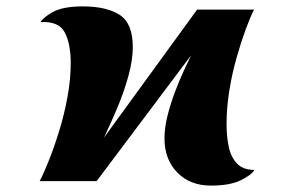

<svg xmlns="http://www.w3.org/2000/svg" viewBox="-20 -566 957 600"><path d="M639 14Q574 14 534 -27Q494 -68 494 -133Q494 -167 503.5 -204.5Q513 -242 526.5 -278Q540 -314 554 -344Q568 -374 577 -393L282 0H104Q117 -25 133.5 -66.5Q150 -108 165.5 -158.5Q181 -209 191 -263.5Q201 -318 201 -369Q201 -429 182.5 -464.5Q164 -500 107 -497Q112 -509 143.5 -527.5Q175 -546 239 -546Q313 -546 354 -519.5Q395 -493 395 -419Q395 -379 381.5 -329.5Q368 -280 347 -230Q326 -180 305 -136L596 -536H774Q762 -513 747.5 -473.5Q733 -434 719 -384.5Q705 -335 696.5 -282Q688 -229 688 -179Q688 -139 695 -106.5Q702 -74 721 -54.5Q740 -35 775 -35Q766 -19 732 -2.5Q698 14 639 14Z"/></svg>

Font: Noto Serif Black
Style: Italic
Weight: 900
Italic angle: -12°
Designer: Monotype Design Team
Foundry: Monotype Imaging Inc.
Version: Version 2.013